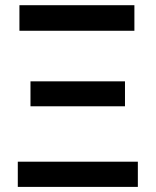

<svg xmlns="http://www.w3.org/2000/svg" viewBox="-20 -732 610 752"><path d="M56.1 -611.5V-711.6H506.4V-611.5ZM99.4 -315.7V-413.4H469.5V-315.7ZM49.7 0V-98.7H519.9V0Z"/></svg>

Font: Interface Medium
Style: Regular
Weight: 500
Designer: Rasmus Andersson
Foundry: rsms
Version: Version 1.8